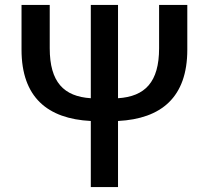

<svg xmlns="http://www.w3.org/2000/svg" viewBox="-20 -756 845 776"><path d="M623 -736V-561C623 -424 566 -366 457 -359V-736H347V-359C238 -366 181 -424 181 -561V-736H67V-555C67 -363 172 -276 347 -267V0H457V-267C632 -276 737 -363 737 -555V-736Z"/></svg>

Font: Noto Sans T Chinese Medium
Style: Regular
Weight: 500
Designer: Ryoko NISHIZUKA (kana & ideographs); Paul D. Hunt (Latin, Greek & Cyrillic); Wenlong ZHANG (bopomofo); Sandoll Communica
Foundry: Adobe Systems Incorporated
Version: Version 1.000;PS 1;hotconv 1.0.78;makeotf.lib2.5.61930